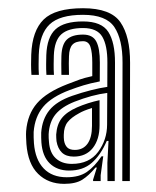

<svg xmlns="http://www.w3.org/2000/svg" viewBox="-20 -827 385 474"><path d="M281.9 -380 282.5 -672.3Q282.7 -729.4 262.5 -759.9Q242.3 -790.4 184.9 -790.4Q127.2 -790.4 102.4 -766.7Q77.6 -743.1 75.7 -691.8Q75.4 -679.7 75.3 -668.6Q75.1 -657.5 76 -642.1H57.6Q56.7 -657.1 56.7 -667.8Q56.6 -678.5 57.1 -692Q59.4 -751.2 87.8 -778.9Q116.3 -806.7 184.9 -806.7Q253.5 -806.7 277.4 -771.9Q301.3 -737.1 301.1 -672.3L300.5 -380ZM157.3 -422.4Q200.3 -422.4 222.3 -452.1Q244.3 -481.8 244.4 -519.4L244.8 -597.6Q226.6 -595.4 205.7 -589.8Q184.9 -584.1 164 -575.9Q132.3 -563.3 117 -544.6Q101.8 -525.9 100.1 -495.8Q99.8 -492.9 100.2 -486.2Q100.7 -479.6 100.9 -476.6Q102.8 -449.9 117.7 -436.2Q132.6 -422.4 157.3 -422.4ZM162.1 -440.4Q143.2 -440.4 132.9 -450.3Q122.6 -460.3 119.5 -478.4Q119.2 -481.1 118.9 -486.5Q118.7 -491.9 118.7 -494.8Q120.4 -519.9 132.5 -535.3Q144.6 -550.7 170.2 -561.9Q182.7 -567.4 197.3 -572.1Q211.9 -576.7 225.8 -579.7V-517.7Q225.8 -482.9 209.1 -461.6Q192.3 -440.4 162.1 -440.4ZM164.9 -456.9Q185 -456.9 196.1 -472.2Q207.1 -487.6 207.1 -516.3V-560.4Q195.4 -556.7 188.1 -553.7Q180.7 -550.6 175.6 -547.6Q155.9 -537 146.9 -525.5Q137.8 -514 137.5 -494.3Q137.5 -491.6 137.5 -487.5Q137.6 -483.4 138.1 -480.1Q140 -468.9 146.1 -462.9Q152.2 -456.9 164.9 -456.9ZM138.5 -373.1Q99.3 -373.1 74.2 -397.7Q49 -422.2 45.2 -471.5Q44.8 -479.1 44.4 -487.4Q44 -495.7 44.5 -503.1Q47.8 -544.9 71.5 -572.2Q95.3 -599.5 146.6 -619.3Q167.1 -627.3 177.4 -630.9Q187.7 -634.6 207.8 -639.1V-672.5Q207.8 -697.4 203.3 -711.3Q198.7 -725.3 184.9 -725.3Q166.8 -725.3 158.9 -716.8Q150.9 -708.3 150.3 -688.3Q150.1 -681.5 149.9 -670.7Q149.8 -659.9 150.3 -642.1H131.6Q131.3 -657.5 131.3 -669.4Q131.3 -681.4 131.6 -689.1Q132.6 -717.5 145.2 -729.5Q157.9 -741.6 184.9 -741.6Q208.8 -741.6 217.7 -724.6Q226.7 -707.6 226.5 -672.5L226.3 -626Q202.6 -621.4 186 -616.3Q169.5 -611.2 152 -604.7Q107.3 -587.9 86.6 -563.3Q66 -538.7 63.1 -501.3Q62.8 -496.3 63.1 -487.5Q63.4 -478.7 63.8 -473.3Q67 -432.9 87.9 -411.1Q108.7 -389.4 144.6 -389.4Q175.4 -389.4 194.4 -402.5Q213.5 -415.7 230.5 -441L234.9 -441.2L228.5 -394.4V-380H210L209.6 -382.8L219.1 -413.4H215.8Q199.3 -393.5 183.1 -383.3Q166.8 -373.1 138.5 -373.1ZM245.3 -380 245.1 -425 247.9 -479.1H243.6Q228.4 -443.8 206.4 -424.8Q184.5 -405.7 150.1 -405.9Q120.9 -406.1 102.8 -423.6Q84.8 -441.1 82.2 -475.2Q82 -478.5 81.7 -486.9Q81.4 -495.4 81.7 -499.6Q84.2 -533.1 102.1 -555.1Q119.9 -577.1 158.2 -590.4Q181.9 -598.6 204.5 -604.3Q227.1 -610.1 244.9 -612.5L245.1 -672.5Q245.3 -714.6 232.6 -736.2Q220 -757.8 184.9 -757.8Q148.7 -757.8 131.4 -742.3Q114.2 -726.9 112.9 -689.7Q112.7 -681.7 112.5 -668.6Q112.3 -655.5 113.2 -642.1H94.6Q93.7 -656.4 93.9 -668.7Q94.1 -681 94.3 -690.7Q95.9 -735.3 117.1 -754.7Q138.3 -774.1 184.9 -774.1Q230.9 -774.1 247.5 -748.1Q264.1 -722 263.9 -672.3L263.3 -380Z"/></svg>

Font: Big Shoulders Inline Thin
Style: Regular
Weight: 100
Designer: Patric King
Foundry: XO Type Co
Version: Version 2.002